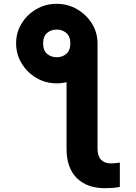

<svg xmlns="http://www.w3.org/2000/svg" viewBox="-20 -780 717 1013"><path d="M331.1 -464.4 494.6 -550.8V4.9Q494.6 43 512.9 62.5Q531.2 82 564.5 82Q585.4 82 612.3 78.1V206.1Q593.8 210 574.2 211.4Q554.7 212.9 533.2 212.9Q439 212.9 385 159.2Q331.1 105.5 331.1 4.9ZM64.9 -550.8Q64.9 -607.9 93.5 -655.3Q122.1 -702.6 170.9 -731.2Q219.7 -759.8 278.8 -759.8Q337.9 -759.8 387 -731.2Q436 -702.6 465.3 -655.3Q494.6 -607.9 494.6 -550.8Q494.6 -493.2 465.3 -445.3Q436 -397.5 387 -368.9Q337.9 -340.3 278.8 -340.3Q220.2 -340.3 171.9 -368.9Q123.5 -397.5 94.5 -445.1Q65.4 -492.7 64.9 -550.8ZM280.8 -478Q309.6 -478 330.6 -496.6Q351.6 -515.1 351.1 -551.8Q351.1 -587.9 329.8 -606Q308.6 -624 280.8 -624Q248 -624 227.8 -605.7Q207.5 -587.4 207.5 -551.8Q207 -515.1 227.5 -496.6Q248 -478 280.8 -478Z"/></svg>

Font: Inter 20pt ExtraBold
Style: Regular
Weight: 800
Version: Version 4.001;git-66647c0bb